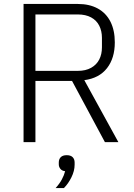

<svg xmlns="http://www.w3.org/2000/svg" viewBox="-20 -718 676 970"><path d="M159 -309V0H99V-698H373Q432 -698 474 -675Q516 -652 538 -608.5Q560 -565 560 -504Q560 -424 520.5 -373.5Q481 -323 406 -313L578 0H510L344 -309ZM159 -360H373Q413 -360 440.5 -375.5Q468 -391 481.5 -417.5Q495 -444 495 -479V-527Q495 -561 481.5 -588Q468 -615 440.5 -630Q413 -645 373 -645H159ZM317 66Q337 66 347 76Q357 86 357 103V114Q357 145 341 177.5Q325 210 303 232H261Q281 210 292.5 188.5Q304 167 309 147Q293 145 285 135Q277 125 277 112V103Q277 86 287 76Q297 66 317 66Z"/></svg>

Font: IBM Plex Sans Light
Style: Regular
Weight: 300
Designer: Mike Abbink, Paul van der Laan, Pieter van Rosmalen
Foundry: Bold Monday
Version: Version 3.201